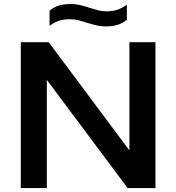

<svg xmlns="http://www.w3.org/2000/svg" viewBox="-20 -954 894 974"><path d="M85.5 0V-740H227L636.5 -191V-740H768.5V0H627.5L217.5 -549V0ZM517.5 -820Q489.5 -820 465.8 -826Q442 -832 419 -839Q398.5 -846 377.8 -851.2Q357 -856.5 334.5 -856.5Q302.5 -856.5 278.8 -848.5Q255 -840.5 231.5 -823V-899.5Q251.5 -917 276.8 -925.2Q302 -933.5 337.5 -933.5Q365.5 -933.5 389.2 -927.5Q413 -921.5 436 -914Q456.5 -907.5 477.2 -902Q498 -896.5 520.5 -896.5Q552.5 -896.5 576.2 -904.8Q600 -913 623.5 -930V-853.5Q584.5 -820 517.5 -820Z"/></svg>

Font: Encode Sans Expanded SemiBold
Style: Regular
Weight: 600
Width: 7
Designer: Multiple Designers
Foundry: Impallari Type
Version: Version 3.000; ttfautohint (v1.8.3) -l 8 -r 50 -G 200 -x 14 